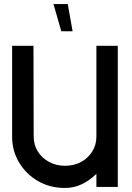

<svg xmlns="http://www.w3.org/2000/svg" viewBox="-20 -927 654 952"><path d="M458 0V-65Q427 -34 387.5 -14.5Q348 5 302 5Q227 5 168 -29.5Q109 -64 74.5 -121.5Q40 -179 40 -250V-700H146L147 -250Q147 -209 167.5 -176Q188 -143 223.5 -124Q259 -105 302 -105Q347 -105 382 -124Q417 -143 437.5 -176Q458 -209 458 -250V-700H564V-265Q564 -259 564 -254V0ZM340 -772H284L245 -907H316Z"/></svg>

Font: Kulim Park SemiBold
Style: Regular
Weight: 600
Designer: Noponies / Dale Sattler
Foundry: Noponies
Version: Version 1.000; ttfautohint (v1.8.3)